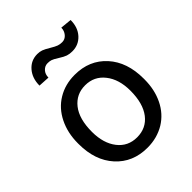

<svg xmlns="http://www.w3.org/2000/svg" viewBox="-207 -844 969 969"><g transform="rotate(-45 277.5 -359.0)"><path d="M135.3 -245.6Q135.3 -164.1 174.3 -114.3Q212.9 -64.9 277.3 -64.9Q342.8 -64.9 381.3 -114.7Q419.9 -165 419.9 -255.4Q419.9 -336.9 380.4 -386.7Q341.3 -436.5 276.9 -436.5Q213.4 -436.5 174.3 -387.2Q135.3 -337.9 135.3 -245.6ZM44.4 -249.5V-255.4Q44.4 -329.1 73.7 -388.2Q103 -447.3 155.8 -479Q209 -511.2 276.9 -511.2Q381.8 -511.2 446.3 -439.9Q510.3 -369.1 510.3 -251.5V-245.6Q510.3 -172.4 481.9 -114.3Q453.6 -56.2 400.4 -23.4Q373.5 -7.3 342.8 1Q312 9.3 277.3 9.3Q172.9 9.3 108.4 -62Q44.4 -132.8 44.4 -249.5ZM458.5 -721.2Q458.5 -668.5 428.5 -635.7Q398.4 -603 353.5 -603Q333.5 -603 318.8 -607.9Q304.2 -612.8 280.5 -627.9Q256.8 -643.1 246.3 -646.2Q235.8 -649.4 222.2 -649.4Q202.1 -649.4 188 -634Q173.8 -618.7 173.8 -594.7L113.3 -598.1Q113.3 -650.4 142.8 -684.6Q172.4 -718.8 217.8 -718.8Q234.9 -718.8 248.5 -713.9Q262.2 -709 285.6 -694.8Q309.1 -680.7 321.5 -676.3Q334 -671.9 349.1 -671.9Q370.1 -671.9 384 -688.5Q397.9 -705.1 397.9 -727.1Z"/></g></svg>

Font: MAUL
Style: Regular
Weight: 400
Designer: MAUL
Version: Version 1.0; 2020; ttfautohint (v1.8.3)